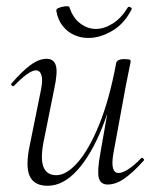

<svg xmlns="http://www.w3.org/2000/svg" viewBox="-20 -584 502 617"><path d="M133 13Q90 13 75.5 -18Q61 -49 76 -119L112 -297Q118 -328 113 -343Q108 -358 95 -358Q84 -358 66 -345Q48 -332 26 -309Q22 -305 18 -309Q14 -313 18 -317Q51 -355 78 -375Q105 -395 130 -395Q153 -395 159.5 -373.5Q166 -352 154 -297L122 -138Q109 -78 119 -49.5Q129 -21 161 -21Q194 -21 230.5 -63Q267 -105 299.5 -185.5Q332 -266 353 -380L364 -379Q344 -263 308.5 -174.5Q273 -86 228 -36.5Q183 13 133 13ZM326 9Q303 9 297.5 -12.5Q292 -34 302 -89L353 -380Q355 -394 379 -394Q392 -394 396 -392.5Q400 -391 400 -388Q400 -385 395 -361.5Q390 -338 385 -312L344 -89Q334 -28 361 -28Q373 -28 392 -40Q411 -52 433 -75Q436 -79 440.5 -74.5Q445 -70 441 -67Q407 -29 379.5 -10Q352 9 326 9ZM264 -462Q240 -462 218.5 -471.5Q197 -481 181.5 -500.5Q166 -520 161 -549Q160 -554 165.5 -557Q171 -560 179.5 -562Q188 -564 195 -564Q202 -564 203 -561Q214 -527 237.5 -509Q261 -491 288 -491Q315 -491 342.5 -508.5Q370 -526 390 -559Q392 -564 398.5 -561Q405 -558 403 -554Q379 -507 340 -484.5Q301 -462 264 -462Z"/></svg>

Font: Cormorant Infant Light
Style: Italic
Weight: 300
Italic angle: -10°
Designer: Christian Thalmann (Catharsis Fonts)
Foundry: Catharsis Fonts
Version: Version 4.001